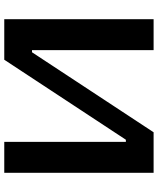

<svg xmlns="http://www.w3.org/2000/svg" viewBox="60 -800 740 900"><g transform="rotate(90 430.0 -350.0)"><path d="M645 0V-570H635L260 0H70V-700H215V-130H225L600 -700H790V0Z"/></g></svg>

Font: Prosto One
Style: Regular
Weight: 400
Designer: Pavel Emelyanov and Jovanny lemonad
Foundry: Pavel Emelyanov and Jovanny Lemonad
Version: Version 1.001